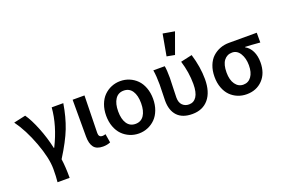

<svg xmlns="http://www.w3.org/2000/svg" viewBox="-117 -1190 2641 1776"><g transform="rotate(-20 1203.0 -302.0)"><path d="M189.9 178.2Q195.8 126.5 195.8 48.8Q195.8 -57.6 137.7 -214.4Q79.6 -371.1 2 -477.1L119.1 -502.9Q160.2 -444.8 201.4 -342.3Q242.7 -239.7 266.1 -131.8H270Q362.3 -315.9 376 -491.2H490.2Q469.2 -361.3 428.5 -256.3Q387.7 -151.4 297.9 -8.8Q309.1 67.9 309.1 178.2Z M699.7 12.2Q636.2 12.2 609.1 -23.7Q582 -59.6 582 -128.9V-491.2H698.7Q690.9 -163.1 690.9 -123Q690.9 -82 728 -82Q742.2 -82 758.8 -87.9L772.9 -2Q740.2 12.2 699.7 12.2Z M822.8 -245.1Q822.8 -305.2 841.3 -354.7Q859.9 -404.3 891.8 -436.3Q923.8 -468.3 965.3 -485.6Q1006.8 -502.9 1053.7 -502.9Q1100.6 -502.9 1142.1 -485.6Q1183.6 -468.3 1215.6 -436.3Q1247.6 -404.3 1266.1 -354.7Q1284.7 -305.2 1284.7 -245.1Q1284.7 -185.5 1266.1 -136.2Q1247.6 -86.9 1215.8 -54.9Q1184.1 -22.9 1142.3 -5.4Q1100.6 12.2 1053.7 12.2Q1006.8 12.2 965.1 -5.4Q923.3 -22.9 891.6 -54.9Q859.9 -86.9 841.3 -136.2Q822.8 -185.5 822.8 -245.1ZM1166.5 -245.1Q1166.5 -321.3 1137.5 -365.2Q1108.4 -409.2 1053.7 -409.2Q999 -409.2 970 -365.2Q940.9 -321.3 940.9 -245.1Q940.9 -169.4 970 -125.7Q999 -82 1053.7 -82Q1108.4 -82 1137.5 -125.7Q1166.5 -169.4 1166.5 -245.1Z M1579.6 12.2Q1482.4 12.2 1432.6 -40.8Q1382.8 -93.8 1382.8 -189.9Q1382.8 -216.8 1384.8 -269.5Q1386.7 -322.3 1386.7 -348.1Q1386.7 -429.2 1376.5 -491.2H1488.8Q1496.6 -452.1 1496.6 -373Q1496.6 -351.1 1493.7 -283.2Q1490.7 -215.3 1490.7 -182.1Q1490.7 -132.3 1516.1 -107.2Q1541.5 -82 1580.6 -82Q1627.9 -82 1654.8 -123Q1681.6 -164.1 1681.6 -247.1Q1681.6 -361.3 1645.5 -478L1757.8 -502.9Q1797.9 -371.1 1797.9 -252Q1797.9 -126.5 1740 -57.1Q1682.1 12.2 1579.6 12.2ZM1535.6 -570.8 1573.7 -782.2 1688.5 -762.2 1613.8 -556.2Z M2114.7 12.2Q2067.9 12.2 2026.9 -4.6Q1985.8 -21.5 1954.8 -52.7Q1923.8 -84 1905.8 -132.3Q1887.7 -180.7 1887.7 -240.2Q1887.7 -302.2 1907 -351.3Q1926.3 -400.4 1959 -430.2Q1991.7 -460 2032.7 -475.6Q2073.7 -491.2 2119.6 -491.2H2394.5V-395Q2293.9 -403.8 2247.6 -404.8V-400.9Q2289.1 -377.9 2311.3 -331.8Q2333.5 -285.6 2333.5 -223.1Q2333.5 -114.7 2272.2 -51.3Q2210.9 12.2 2114.7 12.2ZM2223.6 -233.9Q2223.6 -302.2 2194.6 -349.6Q2165.5 -397 2116.7 -397Q2065.9 -397 2035.9 -357.7Q2005.9 -318.4 2005.9 -240.2Q2005.9 -167.5 2036.1 -124.8Q2066.4 -82 2115.7 -82Q2165 -82 2194.3 -122.6Q2223.6 -163.1 2223.6 -233.9Z"/></g></svg>

Font: Toshiba Sans Medium
Style: Regular
Weight: 500
Designer: Paul D. Hunt
Foundry: Toshiba Corporation
Version: Version 2.020;PS 2.0;hotconv 1.0.86;makeotf.lib2.5.63406